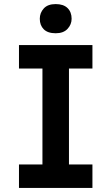

<svg xmlns="http://www.w3.org/2000/svg" viewBox="-20 -921 545 941"><path d="M73 0V-115H188V-585H73V-700H433V-585H318V-115H433V0ZM253 -758Q214 -758 194.5 -777.5Q175 -797 175 -829Q175 -858 194.5 -879.5Q214 -901 253 -901Q291 -901 311 -881.5Q331 -862 331 -829Q331 -801 311 -779.5Q291 -758 253 -758Z"/></svg>

Font: Lexend Deca Medium
Style: Regular
Weight: 500
Designer: Bonnie Shaver-Troup, Thomas Jockin
Foundry: Lexend
Version: Version 1.008; ttfautohint (v1.8.4.7-5d5b)